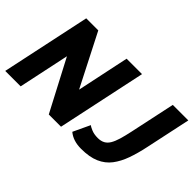

<svg xmlns="http://www.w3.org/2000/svg" viewBox="-102 -1071 1443 1443"><g transform="rotate(45 620.0 -349.5)"><path d="M155 -710H283L496 -293L584 -710H748L597 0H467L254 -406L168 0H4ZM821 11Q778 11 744 0Q710 -11 684 -33L747 -167Q754 -160 783 -147.5Q812 -135 852 -135Q885 -135 908 -147.5Q931 -160 946.5 -186Q962 -212 974 -252.5Q986 -293 998 -349L1075 -710H1240L1163 -349Q1146 -268 1122.5 -202Q1099 -136 1062.5 -88Q1026 -40 967.5 -14.5Q909 11 821 11Z"/></g></svg>

Font: Raleway Thin ExtraBold
Style: Italic
Weight: 800
Italic angle: -12°
Version: Version 4.026